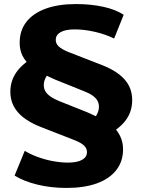

<svg xmlns="http://www.w3.org/2000/svg" viewBox="-20 -736 703 947"><path d="M308 191Q231 191 164 174.5Q97 158 52 130L102 8Q128 24 164 37.5Q200 51 239.5 58.5Q279 66 316 66Q360 66 384.5 52.5Q409 39 409 14Q409 -4 394.5 -18Q380 -32 347 -45L178 -111Q128 -131 95.5 -156.5Q63 -182 47 -213.5Q31 -245 31 -283Q31 -336 60 -378.5Q89 -421 148 -454L134 -408Q105 -433 91 -461Q77 -489 77 -525Q77 -586 110.5 -628.5Q144 -671 206 -693.5Q268 -716 355 -716Q428 -716 489.5 -702.5Q551 -689 590 -663L543 -546Q500 -567 448 -579Q396 -591 349 -591Q303 -591 279 -577.5Q255 -564 255 -539Q255 -521 269 -507.5Q283 -494 316 -480L486 -414Q536 -394 568.5 -368.5Q601 -343 616.5 -312Q632 -281 632 -242Q632 -189 603.5 -147.5Q575 -106 516 -74L530 -120Q558 -95 572.5 -65Q587 -35 587 0Q587 60 553.5 103Q520 146 457.5 168.5Q395 191 308 191ZM196 -316Q196 -299 204 -285.5Q212 -272 229 -260Q246 -248 273 -237L411 -182Q427 -175 446 -166Q465 -157 477 -149L439 -146Q454 -161 461 -177.5Q468 -194 468 -209Q468 -226 460.5 -239.5Q453 -253 436 -265Q419 -277 390 -288L253 -343Q237 -350 218 -359Q199 -368 187 -376L225 -379Q210 -364 203 -348Q196 -332 196 -316Z"/></svg>

Font: Nunito Sans 10pt SemiExpanded Black
Style: Regular
Weight: 900
Width: 6
Designer: Vernon Adams
Foundry: Vernon Adams
Version: Version 3.101;gftools[0.9.27]